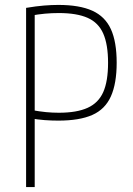

<svg xmlns="http://www.w3.org/2000/svg" viewBox="-20 -760 540 780"><path d="M86 -728Q128 -735 159 -737.5Q190 -740 217 -740Q303 -740 355 -716.5Q407 -693 430.5 -641.5Q454 -590 454 -505Q454 -421 430.5 -368.5Q407 -316 355 -293Q303 -270 217 -270Q190 -270 162 -272Q134 -274 99 -280L108 -313Q141 -307 167 -304.5Q193 -302 219 -302Q292 -302 336 -322Q380 -342 399.5 -386Q419 -430 419 -505Q419 -579 399.5 -623.5Q380 -668 336 -687.5Q292 -707 219 -707Q190 -707 163 -704.5Q136 -702 102 -696L121 -718V0H86Z"/></svg>

Font: M PLUS Code Latin ExtraLight
Style: Regular
Weight: 250
Designer: Coji Morishita
Foundry: UNDERFOREST DESIGN
Version: Version 1.002; ttfautohint (v1.8.3)